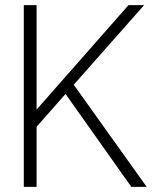

<svg xmlns="http://www.w3.org/2000/svg" viewBox="-20 -730 640 750"><path d="M73 0V-710H123V-302L482 -710H543L268 -399L553 0H493L236 -363L123 -235V0Z"/></svg>

Font: Geist Mono ExtraLight
Style: Regular
Weight: 200
Monospace: yes
Designer: Basement.studio, Andrés Briganti, Mateo Zaragoza
Foundry: Basement.studio, Vercel, Andrés Briganti, Guido Ferreyra, Mateo Zaragoza
Version: Version 1.500; ttfautohint (v1.8.4.7-5d5b)